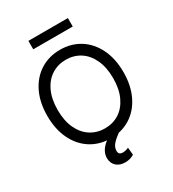

<svg xmlns="http://www.w3.org/2000/svg" viewBox="-252 -1020 1231 1365"><g transform="rotate(-30 363.5 -337.5)"><path d="M363.3 9.8Q272.5 9.8 201.7 -34.7Q130.9 -79.1 90.8 -161.6Q50.8 -244.1 50.8 -353.5Q50.8 -463.9 90.8 -545.9Q130.9 -627.9 201.7 -672.4Q272.5 -716.8 363.3 -716.8Q454.1 -716.8 524.9 -672.4Q595.7 -627.9 635.7 -545.9Q675.8 -463.9 675.8 -353.5Q675.8 -244.1 635.7 -161.6Q595.7 -79.1 524.9 -34.7Q454.1 9.8 363.3 9.8ZM363.3 -634.8Q298.8 -634.8 247.1 -602.1Q195.3 -569.3 165.5 -505.9Q135.7 -442.4 135.7 -353.5Q135.7 -264.6 165.5 -201.2Q195.3 -137.7 247.1 -105Q298.8 -72.3 363.3 -72.3Q428.7 -72.3 480 -105Q531.2 -137.7 561 -201.2Q590.8 -264.6 590.8 -353.5Q590.8 -442.4 561 -505.9Q531.2 -569.3 480 -602.1Q428.7 -634.8 363.3 -634.8ZM267.6 118.2Q267.6 91.8 280.3 66.4Q293 41 320.8 17.1Q348.6 -6.8 391.6 -26.4L431.6 2.9Q394.5 29.3 373.5 53.7Q352.5 78.1 352.5 106.4Q352.5 123 360.8 131.3Q369.1 139.6 388.7 139.6Q397.5 139.6 405.3 137.7Q413.1 135.7 420.9 133.8Q427.7 130.9 434.6 127.9L440.4 188.5Q427.7 197.3 409.2 203.1Q390.6 209 367.2 209Q323.2 209 295.9 185.1Q268.6 161.1 267.6 118.2ZM525.4 -814.5H201.2V-883.8H525.4Z"/></g></svg>

Font: Pretendard Std Variable
Style: Regular
Weight: 400
Designer: Base glyphs from Inter by Rasmus Andersson; Hangeul glyphs from Noto Sans CJK(Source Han Sans) by Jang Soo-young and Kan
Foundry: Kil Hyung-jin
Version: Version 1.309;Glyphs 3.2 (3225)